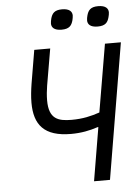

<svg xmlns="http://www.w3.org/2000/svg" viewBox="-59 -939 719 985"><g transform="rotate(-5 300.0 -446.5)"><path d="M384.9 0H467L584.2 -698.2H502.1L442.8 -349.1C399.1 -334.2 355.8 -323.9 297.9 -323.9C229 -323.9 181.1 -338.1 181.1 -433.9C181.1 -458.1 183.9 -486.2 187.9 -509.9L220.2 -698.2H138.1L109 -525.9C104 -494 100.1 -460.9 100.1 -429C100.1 -316.1 149.9 -252.1 289.1 -252.1C340.9 -252.1 386 -261 426.8 -274.9H431.1ZM235.1 -824.9C235.1 -806.1 248.2 -789.1 286.9 -789.1C327.1 -789.1 339.1 -806.1 346.2 -832C348 -839.1 350.1 -850.1 350.1 -856.9C350.1 -876.1 337 -893.1 297.9 -893.1C258.2 -893.1 246.1 -876.1 239 -850.1C237.2 -843 235.1 -832 235.1 -824.9ZM421.2 -824.9C421.2 -806.1 433.9 -789.1 473 -789.1C513.1 -789.1 525.2 -806.1 532 -832C534.1 -839.1 536.2 -850.1 536.2 -856.9C536.2 -876.1 523.1 -893.1 484 -893.1C444.2 -893.1 432.2 -876.1 425.1 -850.1C422.9 -843 421.2 -832 421.2 -824.9Z"/></g></svg>

Font: Margiela Mono Italic Italic
Style: Regular
Weight: 400
Designer: Mike Abbink, Paul van der Laan, Pieter van Rosmalen
Foundry: Bold Monday
Version: Version 2.003 2021